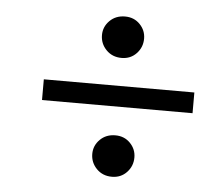

<svg xmlns="http://www.w3.org/2000/svg" viewBox="-41 -560 642 554"><g transform="rotate(5 280.0 -283.0)"><path d="M82 -254V-314H518V-254ZM302 -51Q275 -51 257.5 -69Q240 -87 240 -112Q240 -136 257.5 -153.5Q275 -171 302 -171Q328 -171 345 -153.5Q362 -136 362 -112Q362 -87 345 -69Q328 -51 302 -51ZM300 -395Q273 -395 255.5 -413Q238 -431 238 -456Q238 -480 255.5 -497.5Q273 -515 300 -515Q326 -515 343 -497.5Q360 -480 360 -456Q360 -431 343 -413Q326 -395 300 -395Z"/></g></svg>

Font: Baskervville
Style: Bold Italic
Weight: 700
Italic angle: -18°
Version: Version 1.100